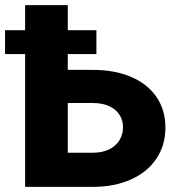

<svg xmlns="http://www.w3.org/2000/svg" viewBox="-44 -727 698 747"><path d="M599.6 -230.5Q599.6 -162.6 564.9 -110.4Q530.3 -58.1 466.3 -29.1Q402.3 0 317.4 0H53.7V-516.6H-24.4V-609.4H53.7V-707H219.7V-609.4H331.1V-516.6H219.7V-455.1H317.4Q402.8 -455.1 466.8 -427.5Q530.8 -399.9 565.2 -349.1Q599.6 -298.3 599.6 -230.5ZM317.4 -132.8Q354.5 -132.8 380.9 -146Q407.2 -159.2 420.9 -181.6Q434.6 -204.1 434.6 -232.4Q434.6 -259.3 420.9 -280.5Q407.2 -301.8 380.9 -314Q354.5 -326.2 317.4 -326.2H219.7V-132.8Z"/></svg>

Font: Pretendard ExtraBold
Style: Regular
Weight: 800
Designer: Base glyphs from Inter by Rasmus Andersson; Hangeul glyphs from Noto Sans CJK(Source Han Sans) by Jang Soo-young and Kan
Foundry: Kil Hyung-jin
Version: Version 1.309